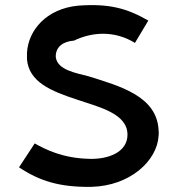

<svg xmlns="http://www.w3.org/2000/svg" viewBox="-20 -724 688 747"><path d="M268 -566C338 -600 426 -606 505 -557L557 -644C475 -691 406 -711 284 -702C160 -690 90 -606 85 -519V-493C93 -405 177 -370 281 -336C367 -307 476 -282 476 -200C476 -131 400 -104 329 -106C224 -108 156 -143 115 -166L54 -73C132 -21 210 5 336 3C486 -1 591 -98 597 -195C598 -203 598 -211 597 -218C590 -349 450 -388 325 -427C277 -440 203 -451 197 -502V-503C196 -541 225 -563 268 -566Z"/></svg>

Font: Bluebird
Style: LiExt
Weight: 300
Designer: Jasper
Foundry: Cannot Into Space Fonts
Version: Version 0.98